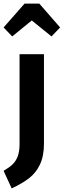

<svg xmlns="http://www.w3.org/2000/svg" viewBox="-58 -832 355 1070"><path d="M187 -31Q187 38 164.5 85Q142 132 103.5 161.5Q65 191 7 218L-38 120Q-7 102 11.5 84.5Q30 67 40.5 40Q51 13 51 -29V-530H187ZM10 -629 -38 -679 79 -812H161L277 -679L229 -629L119 -718Z"/></svg>

Font: Fira Sans Extra Condensed SemiBold
Style: Regular
Weight: 600
Width: 1
Designer: Carrois Corporate & Edenspiekermann AG
Foundry: Carrois Corporate GbR & Edenspiekermann AG
Version: Version 4.203